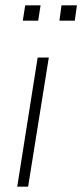

<svg xmlns="http://www.w3.org/2000/svg" viewBox="-20 -704 310 724"><path d="M45 0 122 -487H164L86 0ZM204 -626 212 -684H270L262 -626ZM66 -626 75 -684H133L124 -626Z"/></svg>

Font: Nunito Sans 10pt Condensed ExtraLight
Style: Italic
Weight: 250
Width: 3
Italic angle: -9°
Designer: Vernon Adams
Foundry: Vernon Adams
Version: Version 3.101;gftools[0.9.27]